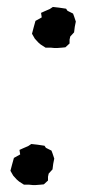

<svg xmlns="http://www.w3.org/2000/svg" viewBox="-20 -526 249 552"><path d="M126 -389H111L97 -398L90 -404L80 -415L72 -429L77 -448L82 -466L100 -476L98 -489L109 -494L123 -500L132 -506L150 -504L170 -501L174 -495L190 -487L193 -479L198 -464L195 -449L193 -433L182 -421L180 -412V-401L168 -390L158 -389L145 -388H136ZM64 5H49L35 -4L28 -10L18 -21L10 -35L15 -54L20 -72L38 -82L36 -95L47 -100L61 -106L70 -112L88 -110L108 -107L112 -101L128 -93L131 -85L136 -70L133 -55L131 -39L120 -27L118 -18V-7L106 4L96 5L83 6H74Z"/></svg>

Font: Winky Rough Light
Style: Italic
Weight: 300
Italic angle: -8.97852°
Designer: Simon Atzbach
Foundry: typofactur
Version: Version 1.206; ttfautohint (v1.8.4.7-5d5b)